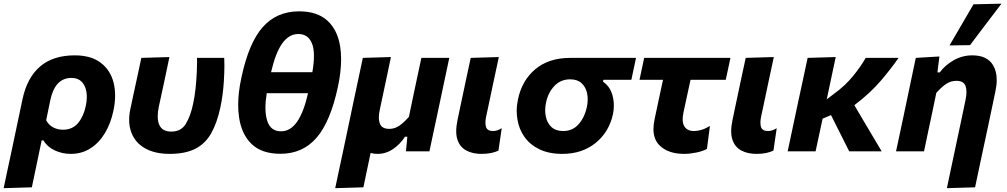

<svg xmlns="http://www.w3.org/2000/svg" viewBox="-58 -808 5374 1025"><path d="M-38.5 196.5Q-27 143 -16 90.5Q-5 38 8.5 -24L62 -278Q86.5 -393.5 156 -453Q225.5 -512.5 341 -512.5Q428 -512.5 479.8 -473Q531.5 -433.5 548.5 -366.5Q556.5 -333.5 556.5 -297.5Q556.5 -259 547.5 -217Q533.5 -149.5 502.2 -97.5Q471 -45.5 424.8 -16Q378.5 13.5 319.5 13.5Q274.5 13.5 234.5 -5Q194.5 -23.5 174 -58.5H164.5L155.5 -16Q144 40 133.5 89.5Q123 138.5 112 192ZM278.5 -115.5Q329 -115.5 358.8 -151.2Q388.5 -187 400 -242.5Q405.5 -268 405.5 -291Q405.5 -304.5 403.5 -317Q398 -351 378.2 -371.5Q358.5 -392 323.5 -392Q235.5 -392 210.5 -273L188.5 -166Q202 -140.5 225.8 -128Q249.5 -115.5 278.5 -115.5Z M847.5 13.5Q770 13.5 717.2 -15.8Q664.5 -45 643.5 -100Q631.5 -130.5 631.5 -168Q631.5 -197.5 639 -231Q643.5 -252.5 647.5 -271Q651.5 -289.5 655.5 -308.5Q668 -366 677.5 -409.8Q687 -453.5 696.5 -499L846.5 -503.5Q829.5 -423 815 -354.5Q800 -286 790 -239Q784 -210 784 -187Q784 -160 792.5 -141Q808.5 -105.5 857 -105.5Q909 -105.5 934.2 -147.2Q959.5 -189 973 -254Q981 -290 985.8 -334.2Q990.5 -378.5 992.5 -422Q994 -450.5 994 -475.5Q994 -487.5 993.5 -499H1139Q1140 -480 1140 -458.5Q1140 -420 1137 -373.5Q1132.5 -300.5 1118.5 -234.5Q1100.5 -151 1069.2 -96Q1038 -41 984.8 -13.8Q931.5 13.5 847.5 13.5Z M1439 13Q1339.5 13 1285.2 -39.2Q1231 -91.5 1218 -183.5Q1213.5 -214.5 1213.5 -248.5Q1213.5 -314.5 1230.5 -392.5Q1270 -579.5 1344.8 -663.5Q1419.5 -747.5 1539 -747.5Q1636 -747.5 1690.5 -697.2Q1745 -647 1758.5 -556.5Q1763 -525.5 1763 -491Q1763 -424.5 1746 -345Q1706.5 -159 1632.2 -73Q1558 13 1439 13ZM1535 -626.5Q1485 -626.5 1449.2 -577Q1413.5 -527.5 1389 -422.5H1609.5Q1618 -472.5 1618 -509.5Q1618 -552.5 1606.5 -578.5Q1585.5 -626.5 1535 -626.5ZM1442 -107Q1492.5 -107 1528 -158Q1563.5 -209 1586.5 -310.5H1366Q1359 -268 1359 -233.5Q1359 -192 1369 -162Q1387 -107 1442 -107Z M1731.5 196.5Q1743 143 1754 90.5Q1765 38 1778.5 -24L1830.5 -271Q1845.5 -340.5 1856.5 -393Q1867.5 -445.5 1879 -499L2029 -503.5Q2018 -450.5 2007 -398.5Q1996 -346.5 1984 -290.5L1969 -219.5Q1964.5 -198.5 1964.5 -181.5Q1964.5 -161.5 1970.5 -147Q1981 -120 2020.5 -120Q2050.5 -120 2075.8 -138.2Q2101 -156.5 2125 -184.5L2147 -290Q2159 -346.5 2169.5 -396Q2180 -445.5 2191.5 -499H2340.5Q2329 -444.5 2318 -393Q2307 -341.5 2292.5 -272.5L2273.5 -183Q2265 -143 2255 -96.5Q2245 -50 2234.5 0H2109L2113 -39Q2114.5 -58.5 2116.5 -78H2104Q2079.5 -39.5 2041.2 -13Q2003 13.5 1957.5 13.5Q1937 13.5 1920.5 8.5Q1910.5 56 1901.2 100.2Q1892 144.5 1882 192Z M2512 13.5Q2465.5 13.5 2431.5 -4.5Q2397.5 -22.5 2384 -62.5Q2377.5 -82 2377.5 -107.5Q2377.5 -134 2384.5 -167.5Q2391.5 -201.5 2396.5 -225Q2401.5 -248 2407 -274.5Q2421.5 -343.5 2432.5 -394.8Q2443.5 -446 2455 -499L2605 -503.5Q2586.5 -417.5 2571 -344.5Q2555.5 -271.5 2545 -221.5L2537 -184.5Q2533.5 -167 2533.5 -153Q2533.5 -139 2537 -129Q2544.5 -108.5 2574 -108.5Q2585 -108.5 2595.5 -111.8Q2606 -115 2620.5 -123.5L2603 -4Q2586.5 4 2564 8.8Q2541.5 13.5 2512 13.5Z M2944 13.5Q2872.5 13.5 2822.2 -10.8Q2772 -35 2742.5 -76.2Q2713 -117.5 2704.5 -169.5Q2700.5 -192 2700.5 -215.5Q2700.5 -245.5 2707 -276.5Q2728 -378.5 2800 -438.8Q2872 -499 2986 -499H3337.5L3312.5 -382H3163.5L3161 -372Q3199 -346.5 3212 -298Q3219 -271 3219 -243.5Q3219 -221.5 3214.5 -199.5Q3193.5 -102.5 3121.2 -44.5Q3049 13.5 2944 13.5ZM2948.5 -108.5Q2999.5 -108.5 3031.5 -145.5Q3063.5 -182.5 3075 -236Q3079.5 -257.5 3079.5 -277.5Q3079.5 -293.5 3076.5 -309Q3069.5 -343 3047 -363.8Q3024.5 -384.5 2986 -384.5Q2935.5 -384.5 2902 -349.5Q2868.5 -314.5 2857 -260.5Q2852.5 -239 2852.5 -219Q2852.5 -201.5 2856 -185.5Q2863 -151 2886 -129.8Q2909 -108.5 2948.5 -108.5Z M3595 13.5Q3508 13.5 3462.5 -32.5Q3430.5 -64 3430.5 -119.5Q3430.5 -144 3437 -173.5Q3447.5 -223.5 3457.8 -271.8Q3468 -320 3481.5 -382H3356L3381 -499H3841.5L3816.5 -382H3628.5Q3619 -338.5 3609.5 -294.8Q3600 -251 3590.5 -206.5Q3586.5 -187 3586.5 -171Q3586.5 -148 3595.5 -133.5Q3610.5 -108.5 3647 -108.5Q3664 -108.5 3685 -114.2Q3706 -120 3732 -135.5L3716 -13Q3693.5 -0.5 3658.5 6.5Q3623.5 13.5 3595 13.5Z M3980 13.5Q3933.5 13.5 3899.5 -4.5Q3865.5 -22.5 3852 -62.5Q3845.5 -82 3845.5 -107.5Q3845.5 -134 3852.5 -167.5Q3859.5 -201.5 3864.5 -225Q3869.5 -248 3875 -274.5Q3889.5 -343.5 3900.5 -394.8Q3911.5 -446 3923 -499L4073 -503.5Q4054.5 -417.5 4039 -344.5Q4023.5 -271.5 4013 -221.5L4005 -184.5Q4001.5 -167 4001.5 -153Q4001.5 -139 4005 -129Q4012.5 -108.5 4042 -108.5Q4053 -108.5 4063.5 -111.8Q4074 -115 4088.5 -123.5L4071 -4Q4054.5 4 4032 8.8Q4009.5 13.5 3980 13.5Z M4147 0Q4158 -53 4169 -103.5Q4180 -154 4193 -216.5L4203.5 -266Q4219 -338 4230.5 -391Q4242 -443.5 4253.5 -499L4403.5 -503.5Q4390 -438.5 4377.5 -381Q4365 -323.5 4355.5 -277.5L4398 -310Q4454.5 -351 4496.2 -402.2Q4538 -453.5 4563.5 -499H4739Q4703.5 -447 4646.2 -379.2Q4589 -311.5 4503 -246.5L4549.5 -167.5Q4572 -129.5 4598 -85.8Q4624 -42 4649 0H4475.5L4446 -59Q4431.5 -88 4416 -118.5L4378.5 -193.5L4333.5 -174.5Q4323.5 -129.5 4314.8 -87.5Q4306 -45.5 4296 0Z M4997 196.5Q5008 143.5 5020.5 85Q5033 26 5046.5 -37.5Q5059 -97.5 5072 -157.5Q5084.5 -217.5 5097 -277Q5101.5 -299 5101.5 -316.5Q5101.5 -335.5 5096.5 -349.5Q5086 -376.5 5048 -376.5Q5016 -376.5 4990.2 -358Q4964.5 -339.5 4940.5 -312L4919 -208.5Q4907 -152 4896.5 -103Q4886 -53.5 4875 0H4725.5Q4737 -53.5 4747.8 -104Q4758.5 -154.5 4771.5 -216L4782 -266Q4793 -319.5 4805.5 -378Q4818 -436.5 4831 -499L4957 -506.5L4946.5 -421.5H4959Q4987 -460 5033 -486.2Q5079 -512.5 5132.5 -512.5Q5212 -512.5 5243.5 -460Q5263 -427.5 5263 -381Q5263 -353 5256 -320Q5245.5 -270 5236.5 -227Q5227 -183.5 5219 -144L5202.5 -67Q5187 5 5174 66.5Q5161 128 5147.5 192ZM5011 -565.5Q5043.5 -621 5075.5 -676Q5107 -730.5 5139 -785L5288.5 -788.5Q5245 -731.5 5203 -676.2Q5161 -621 5120.5 -567Z"/></svg>

Font: Heraclito
Style: Bold Italic
Weight: 700
Italic angle: -12°
Designer: Kostas Bartsokas (font) & Cristiano Sobral (main changes)
Foundry: Kostas Bartsokas (font) & Cristiano Sobral (main changes)
Version: Version 1.00;July 8, 2020;FontCreator 13.0.0.2655 64-bit